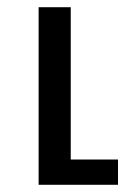

<svg xmlns="http://www.w3.org/2000/svg" viewBox="-20 -512 361 532"><path d="M87 0V-492H176V-70H307V0Z"/></svg>

Font: Go Noto Current
Style: Regular
Weight: 400
Designer: Monotype Design Team
Foundry: Monotype Imaging Inc.
Version: Version 2.007; ttfautohint (v1.8) -l 8 -r 50 -G 200 -x 14 -D